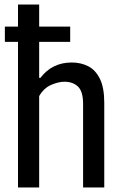

<svg xmlns="http://www.w3.org/2000/svg" viewBox="-20 -828 536 848"><path d="M59.5 0V-808H153V-484H158.5Q210 -552 297 -552Q337 -552 369.5 -535.5Q402 -519 421.2 -480Q440.5 -441 440.5 -373.5V0H347V-368Q347 -424.5 324.2 -445.8Q301.5 -467 264.5 -467Q238 -467 205.8 -453Q173.5 -439 153 -403.5V0ZM1.5 -643V-710.5H290V-643Z"/></svg>

Font: Encode Sans Condensed Medium
Style: Regular
Weight: 500
Width: 3
Designer: Multiple Designers
Foundry: Impallari Type
Version: Version 3.000; ttfautohint (v1.8.3) -l 8 -r 50 -G 200 -x 14 